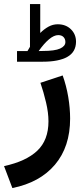

<svg xmlns="http://www.w3.org/2000/svg" viewBox="-39 -684 416 969"><path d="M99.6 -426.3Q103 -431.6 106.2 -437.3Q109.4 -442.9 112.3 -447.8V-663.6H164.1V-517.6Q184.1 -537.6 206.1 -549.6Q228 -561.5 252.4 -561.5Q293 -561.5 318.8 -536.4Q344.7 -511.2 344.7 -473.1Q344.2 -421.4 301 -397Q257.8 -372.6 177.2 -372.6H46.9V-426.3ZM176.8 -426.8Q237.8 -426.8 264.4 -439Q291 -451.2 291 -471.7Q291 -487.3 281.5 -497.1Q272 -506.8 254.9 -506.8Q233.4 -506.8 208 -485.4Q182.6 -463.9 156.2 -426.3ZM23.4 265.1 -18.6 154.3Q92.3 130.4 148.9 76.9Q205.6 23.4 205.6 -71.8Q205.6 -115.2 193.4 -167Q181.2 -218.8 165 -266.1L277.3 -303.2Q295.9 -251.5 305.4 -194.8Q314.9 -138.2 314.9 -85.4Q314.9 56.6 238.5 147Q162.1 237.3 23.4 265.1Z"/></svg>

Font: Vazirmatn RD UI FD SemiBold
Style: Regular
Weight: 600
Designer: Saber Rastikerdar
Foundry: Saber Rastikerdar
Version: Version 33.003